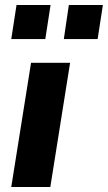

<svg xmlns="http://www.w3.org/2000/svg" viewBox="-20 -747 431 767"><path d="M25 0 104 -496H260L181 0ZM235 -591 255 -727H391L370 -591ZM25 -591 46 -727H182L161 -591Z"/></svg>

Font: Nunito Sans 10pt ExtraBold
Style: Italic
Weight: 800
Italic angle: -9°
Designer: Vernon Adams
Foundry: Vernon Adams
Version: Version 3.101;gftools[0.9.27]